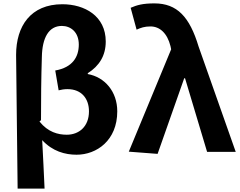

<svg xmlns="http://www.w3.org/2000/svg" viewBox="-20 -855 1419 1133"><path d="M84 258H243C238 163 235 70 229 -28C290 38 364 58 432 58C550 58 672 -26 672 -198C672 -315 598 -400 498 -418V-423C566 -466 604 -527 604 -610C604 -761 479 -830 348 -830C161 -830 75 -701 75 -531ZM222 -146C222 -272 223 -394 227 -518C229 -633 268 -702 345 -702C397 -702 445 -666 445 -592C445 -520 409 -457 306 -439L326 -322C342 -326 359 -329 378 -329C463 -329 505 -271 505 -198C505 -107 445 -60 374 -60C323 -60 263 -75 213 -138Z M740 40 910 53 1067 -393H1072L1202 41H1371L1152 -580C1099 -756 1025 -835 891 -835C822 -835 788 -825 751 -809L786 -680C811 -691 832 -699 868 -699C923 -699 967 -659 986 -583L990 -564Z"/></svg>

Font: GenEiGothic-pro-Regular
Style: Bold
Weight: 700
Designer: Ryoko NISHIZUKA (kana & ideographs); Paul D. Hunt (Latin, Greek & Cyrillic); Wenlong ZHANG (bopomofo); Sandoll Communica
Foundry: Adobe Systems Incorporated; o_tamon
Version: Version 1.000.140830